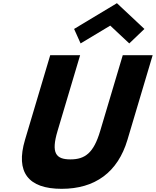

<svg xmlns="http://www.w3.org/2000/svg" viewBox="-20 -1172 980 1207"><path d="M445.8 -990 486.7 -899 673 -1011 792.7 -899 887.8 -990 715 -1152ZM751.7 -825H939.7L781.2 -293C720.5 -89 577.5 15 367.5 15C157.5 15 76.5 -89 137.2 -293L295.7 -825H483.7L341.6 -348C300.5 -210 330.6 -170 422.6 -170C514.6 -170 568.5 -210 609.6 -348Z"/></svg>

Font: Hussar
Style: BdOblThree
Weight: 700
Foundry: Cannot Into Space Fonts
Version: Version 2.00